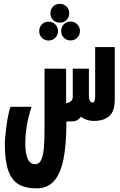

<svg xmlns="http://www.w3.org/2000/svg" viewBox="-20 -802 640 1028"><path d="M6 -31Q6 -63.5 14.8 -129.2Q23.5 -195 36.5 -230H149Q131.5 -176.5 123.5 -128.8Q115.5 -81 115.5 -30.5Q115.5 19 128.5 48Q141.5 77 168 77Q190.5 77 201.2 52.5Q212 28 215.2 -13Q218.5 -54 218.5 -122V-434.5L334 -434V-249Q352.5 -253 361.8 -262Q371 -271 369.5 -290V-434.5H456V-289Q456 -271 461.8 -262Q467.5 -253 475.5 -253Q483 -253 486.2 -261.2Q489.5 -269.5 489.5 -289V-550H594.5V-271Q594.5 -204.5 564.2 -179.5Q534 -154.5 482.5 -154.5Q463.5 -154.5 445.2 -160.2Q427 -166 414.5 -177.5Q405 -167 399 -162.2Q393 -157.5 383.8 -154.8Q374.5 -152 359 -152L335.5 -151.5Q335.5 -28 319.8 50.2Q304 128.5 269 167.5Q234 206.5 176 206.5Q115.5 206.5 78.5 184Q41.5 161.5 23.8 109.8Q6 58 6 -31ZM250 -731Q250 -752.5 264.2 -767Q278.5 -781.5 300 -781.5Q321.5 -781.5 336 -767Q350.5 -752.5 350.5 -731Q350.5 -709.5 336 -695Q321.5 -680.5 300 -680.5Q278.5 -680.5 264.2 -695Q250 -709.5 250 -731ZM190 -635.5Q190 -657 204.2 -671.5Q218.5 -686 240 -686Q261.5 -686 276 -671.5Q290.5 -657 290.5 -635.5Q290.5 -614 276 -599.5Q261.5 -585 240 -585Q218.5 -585 204.2 -599.5Q190 -614 190 -635.5ZM307.5 -636Q307.5 -657.5 321.8 -672Q336 -686.5 357.5 -686.5Q379 -686.5 393.5 -672Q408 -657.5 408 -636Q408 -614.5 393.5 -600Q379 -585.5 357.5 -585.5Q336 -585.5 321.8 -600Q307.5 -614.5 307.5 -636Z"/></svg>

Font: JuliaMono Black
Style: Regular
Weight: 900
Monospace: yes
Designer: cormullion
Foundry: corm
Version: Version 0.054; ttfautohint (v1.8.4)